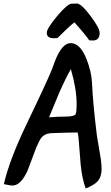

<svg xmlns="http://www.w3.org/2000/svg" viewBox="-20 -1041 634 1100"><path d="M471 39Q450 -18 442 -99Q437 -169 431 -239Q429 -265 425 -282Q373 -282 271 -278Q235 -275 217 -252Q207 -240 187 -194Q163 -130 139 -66Q100 22 51 22Q40 22 2 14Q34 -124 129 -323Q257 -589 280 -650Q285 -663 295 -691Q335 -794 385 -794Q439 -794 475 -704Q503 -635 507 -569Q512 -452 535 -265Q537 -248 551 -169Q562 -110 562 -72Q562 -27 538 -1Q519 19 471 39ZM386 -645Q355 -591 319 -509Q290 -439 261 -369Q318 -373 352 -373Q402 -373 412 -385Q419 -394 419 -448Q419 -530 386 -645ZM512 -809Q509 -809 491 -810Q471 -841 406 -913Q371 -885 309 -823L290 -822Q248 -821 248 -853Q248 -878 307.5 -949Q367 -1020 391 -1020Q395 -1020 405 -1020Q415 -1021 420 -1021Q445 -1021 498 -950.5Q551 -880 551 -853Q551 -809 512 -809Z"/></svg>

Font: Wortlaut AH
Style: SemiBold
Weight: 600
Designer: Andreas Höfeld
Foundry: Fontgrube AH
Version: Version 2.59